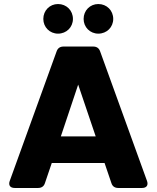

<svg xmlns="http://www.w3.org/2000/svg" viewBox="-20 -933 777 953"><path d="M442 -702H296C279 -702 267 -695 261 -678L28 -34C21 -13 31 0 53 0H169C186 0 198 -8 203 -24L237 -124H499L533 -24C538 -8 550 0 567 0H685C707 0 717 -13 710 -34L477 -678C471 -695 459 -702 442 -702ZM195 -839C195 -798 227 -766 268 -766C310 -766 342 -798 342 -839C342 -881 310 -913 268 -913C227 -913 195 -881 195 -839ZM395 -839C395 -798 427 -766 468 -766C510 -766 542 -798 542 -839C542 -881 510 -913 468 -913C427 -913 395 -881 395 -839ZM282 -256 368 -513 455 -256Z"/></svg>

Font: Arvore Sans
Style: Bold
Weight: 700
Designer: Jonny Pinhorn (Latin) Dan Schunck (customization for Arvore)
Version: Version 1.000;Glyphs 3.3 (3305)